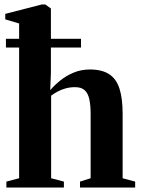

<svg xmlns="http://www.w3.org/2000/svg" viewBox="-20 -838 631 858"><path d="M65.5 -41.5V-733L3.5 -751.5V-776L166.5 -818H182.5L207.5 -800V-513L204.5 -435Q223 -457 249.2 -478.2Q275.5 -499.5 309 -513.5Q342.5 -527.5 382 -527.5Q435.5 -527.5 467.8 -506.5Q500 -485.5 514 -441.8Q528 -398 528 -329.5V-41.5L584 -26.5V0H337.5V-26.5L385 -41.5V-328.5Q385 -367.5 379.2 -394.2Q373.5 -421 358.5 -434.8Q343.5 -448.5 315.5 -448.5Q293.5 -448.5 274 -443.2Q254.5 -438 238.2 -429.2Q222 -420.5 208.5 -410.5V-41.5L265.5 -26.5V0H8.5V-26.5ZM6.5 -664.5H342V-625.5H6.5Z"/></svg>

Font: Merriweather 120pt
Style: Bold
Weight: 700
Designer: Eben Sorkin
Foundry: Eben Sorkin
Version: Version 2.100